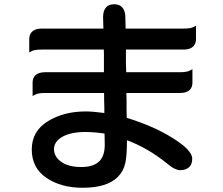

<svg xmlns="http://www.w3.org/2000/svg" viewBox="-20 -805 1040 894"><path d="M377.9 -190.4Q297.9 -190.4 257.8 -159.7Q231.4 -139.2 231.4 -110.8Q231.4 -75.7 264.2 -52.2Q297.9 -27.3 358.4 -27.3Q415.5 -27.3 442.4 -54.2Q467.8 -79.6 467.8 -130.9L466.8 -180.7V-183.1Q418 -190.4 377.9 -190.4ZM378.9 -286.1Q414.1 -286.1 465.8 -278.8V-304.7L464.8 -342.8V-372.1H190.4Q158.2 -372.1 144.5 -364.7L131.8 -357.9V-420.4Q131.8 -441.4 144 -454.1Q159.2 -468.8 190.4 -468.8H463.9V-550.8L463.4 -574.2H173.8Q142.6 -574.2 128.9 -567.4L116.2 -561V-623Q116.2 -644.5 128.9 -657.2Q143.6 -671.9 173.8 -671.9H461.4L460 -725.6Q460 -756.8 475.1 -772Q488.3 -785.2 511.2 -785.2Q541 -785.2 554.2 -763.7Q562.5 -750 563.5 -730L564.9 -671.9H835Q866.2 -671.9 879.9 -678.7L892.6 -685.1V-623Q892.6 -601.6 879.9 -588.9Q865.2 -574.2 835 -574.2H566.4V-508.8L567.4 -484.4V-468.8H818.4Q849.6 -468.8 863.3 -476.1L876 -482.9V-420.4Q876 -398.9 863.8 -386.7Q849.1 -372.1 818.4 -372.1H568.4L569.3 -336.9V-293Q569.8 -274.4 570.3 -256.3Q695.3 -217.8 782.7 -163.1Q826.7 -135.7 849.6 -112.8Q875 -87.4 875 -66.4Q875 -41 861.3 -27.3Q846.2 -12.7 818.4 -12.7Q807.1 -12.7 792 -20Q776.9 -27.3 756.3 -44.9Q667 -116.7 571.3 -151.9Q570.8 -77.6 563.5 -45.9Q554.7 -6.8 528.3 19Q478 69.3 365.2 69.3Q265.1 69.3 197.3 23.9Q127.9 -22.5 127.9 -108.9Q127.9 -195.3 204.1 -241.2Q277.8 -286.1 378.9 -286.1Z"/></svg>

Font: YuPearl-SemiBold
Style: SemiBold
Weight: 600
Designer: Max Yao
Foundry: Max-Everyday
Version: Version 1.011; ttfautohint (v1.8.3)